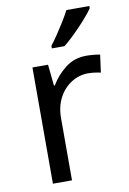

<svg xmlns="http://www.w3.org/2000/svg" viewBox="-87 -819 586 872"><g transform="rotate(-10 206.5 -383.0)"><path d="M335 -546Q350 -546 367.5 -544.5Q385 -543 398 -540L387 -459Q374 -462 358.5 -464Q343 -466 329 -466Q288 -466 252 -443.5Q216 -421 194.5 -380.5Q173 -340 173 -286V0H85V-536H157L167 -438H171Q197 -482 238 -514Q279 -546 335 -546ZM388 -756Q379 -742 362 -722Q345 -702 324.5 -680.5Q304 -659 283.5 -639.5Q263 -620 245 -606H187V-618Q202 -637 219.5 -663Q237 -689 254 -716.5Q271 -744 282 -766H388Z"/></g></svg>

Font: Noto Sans Hanifi Rohingya
Style: Regular
Weight: 400
Designer: Monotype Design Team and DaltonMaag
Foundry: Google LLC
Version: Version 2.101